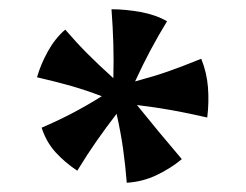

<svg xmlns="http://www.w3.org/2000/svg" viewBox="-20 -794 531 415"><path d="M341 -748Q321 -715 305 -685Q289 -655 272 -618Q313 -629 343 -639.5Q373 -650 415 -667Q427 -637 429.5 -605.5Q432 -574 428 -540Q384 -550 350.5 -556Q317 -562 276 -567Q301 -536 323 -509.5Q345 -483 373 -450Q349 -430 318.5 -415.5Q288 -401 254 -399Q251 -437 246 -472.5Q241 -508 232 -548Q209 -518 189 -489.5Q169 -461 147 -425Q120 -443 100 -465Q80 -487 70 -518Q105 -533 136.5 -549.5Q168 -566 200 -586Q166 -599 134.5 -608Q103 -617 60 -627Q68 -655 83.5 -683Q99 -711 121 -730Q146 -701 169.5 -677.5Q193 -654 225 -625Q226 -663 225 -698.5Q224 -734 221 -774Q251 -774 284 -768Q317 -762 341 -748Z"/></svg>

Font: Vollkorn ExtraBold
Style: Regular
Weight: 800
Designer: Friedrich Althausen
Foundry: Friedrich Althausen
Version: Version 5.000; ttfautohint (v1.8.3)